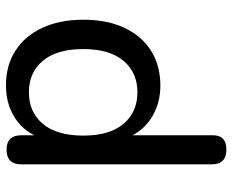

<svg xmlns="http://www.w3.org/2000/svg" viewBox="-86 -666 761 628"><g transform="rotate(90 294.0 -351.5)"><path d="M281 -66Q346 -66 384.5 -111.5Q423 -157 423 -244Q423 -330 384.5 -375.5Q346 -421 281 -421Q217 -421 178.5 -375.5Q140 -330 140 -244Q140 -157 178.5 -111.5Q217 -66 281 -66ZM259 9Q194 9 146 -21.5Q98 -52 71 -109Q44 -166 44 -244Q44 -322 70.5 -378.5Q97 -435 145.5 -465.5Q194 -496 259 -496Q314 -496 357 -471.5Q400 -447 422 -405V-664Q420 -712 469 -712Q517 -712 517 -664V-41Q517 7 469 7Q422 7 422 -41V-84Q401 -41 358 -16Q315 9 259 9Z"/></g></svg>

Font: Chiron GoRound TC
Style: Regular
Weight: 400
Designer: Ryoko NISHIZUKA 西塚涼子 (kana, bopomofo & ideographs); Paul D. Hunt (Latin, Greek & Cyrillic); Sandoll Communications 산돌커뮤니
Foundry: Adobe
Version: Version 1.000;hotconv 1.1.1;makeotfexe 2.6.0